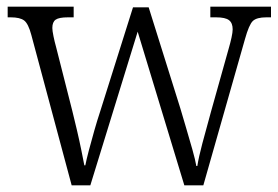

<svg xmlns="http://www.w3.org/2000/svg" viewBox="-20 -556 834 576"><path d="M74 -451Q65 -485 52.5 -494.5Q40 -504 12 -504H3V-536H201V-504H184Q157 -504 147 -497Q137 -490 137 -472Q137 -464 140.5 -447Q144 -430 148 -416L197 -223Q203 -199 210.5 -167Q218 -135 224 -105.5Q230 -76 233 -60H236Q239 -76 246.5 -104.5Q254 -133 263 -164.5Q272 -196 280 -220L379 -534H426L521 -231Q528 -207 538 -173.5Q548 -140 557 -108Q566 -76 569 -58H572Q576 -84 587 -125.5Q598 -167 613 -221L666 -410Q671 -427 674.5 -443Q678 -459 678 -468Q678 -487 667 -495.5Q656 -504 628 -504H611V-536H793V-504H779Q750 -504 738.5 -493Q727 -482 715 -439L590 0H533L393 -461L251 0H195Z"/></svg>

Font: Noto Serif Hebrew SemiCondensed Light
Style: Regular
Weight: 300
Width: 4
Designer: Monotype Design Team
Foundry: Monotype Imaging Inc.
Version: Version 2.004; ttfautohint (v1.8.4.7-5d5b)